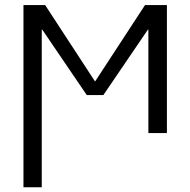

<svg xmlns="http://www.w3.org/2000/svg" viewBox="-20 -540 771 779"><path d="M580.1 -419.9 399.4 -154.3H332L151.4 -419.9H149.4V219.7H75.2V-519.5H163.1L365.2 -210H366.2L568.4 -519.5H657.2V0H582V-419.9Z"/></svg>

Font: Mgen+ 1c regular
Style: Regular
Weight: 400
Designer: [Source Han Sans]
Ryoko NISHIZUKA  (kana & ideographs); Paul D. Hunt (Latin, Greek & Cyrillic); Wenlong ZHANG  (bopomofo
Version: Version 1.059.20150602